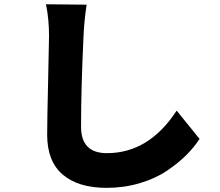

<svg xmlns="http://www.w3.org/2000/svg" viewBox="-20 -820 1040 908"><path d="M197.3 -799.8 389.6 -797.9Q377.9 -719.7 375 -648.4Q363.3 -400.4 363.3 -220.7Q363.3 -95.7 485.4 -95.7Q684.6 -95.7 815.4 -296.9L923.8 -163.1Q898.4 -124 860.8 -86.4Q823.2 -48.8 769 -12.2Q714.8 24.4 640.6 46.4Q566.4 68.4 484.4 68.4Q350.6 68.4 276.9 5.9Q203.1 -56.6 203.1 -182.6Q203.1 -251 207.5 -434.1Q211.9 -617.2 211.9 -648.4Q211.9 -732.4 197.3 -799.8Z"/></svg>

Font: Gen Shin Gothic Monospace Heavy
Style: Bold
Weight: 800
Designer: [Source Han Sans]
Ryoko NISHIZUKA  (kana & ideographs); Paul D. Hunt (Latin, Greek & Cyrillic); Wenlong ZHANG  (bopomofo
Version: Version 1.002.20150607